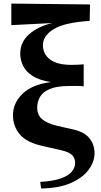

<svg xmlns="http://www.w3.org/2000/svg" viewBox="-20 -840 567 1083"><path d="M299.8 -130.9 397 -108.9Q457 -94.7 485.1 -59.3Q513.2 -23.9 513.2 23.9Q513.2 72.3 480 117.4Q446.8 162.6 379.9 192.1Q313 221.7 211.9 223.1L207 186Q282.7 181.6 325.7 165.5Q368.7 149.4 386.2 126.7Q403.8 104 403.8 80.1Q403.8 53.2 387.9 35.9Q372.1 18.6 327.1 7.8L217.8 -17.1Q128.9 -37.1 91.1 -82.8Q53.2 -128.4 53.2 -189.9Q53.2 -258.8 106.9 -311Q160.6 -363.3 267.1 -377Q201.7 -387.2 163.8 -411.6Q126 -436 110.1 -469Q94.2 -502 94.2 -537.1Q94.2 -603 144.8 -647.2Q195.3 -691.4 274.9 -710L43.9 -698.2V-819.8L487.8 -814.9L485.8 -722.2Q343.3 -712.9 282.7 -675.5Q222.2 -638.2 222.2 -585Q222.2 -534.7 262.5 -504.4Q302.7 -474.1 381.8 -474.1Q397 -474.1 417.7 -474.9Q438.5 -475.6 452.1 -477.1V-353Q434.1 -355.5 412.8 -355.2Q391.6 -355 372.1 -355Q300.8 -355 261.2 -338.1Q221.7 -321.3 205.8 -293.7Q189.9 -266.1 189.9 -232.9Q189.9 -191.9 216.6 -168.5Q243.2 -145 299.8 -130.9Z"/></svg>

Font: Source Han Serif JP Heavy
Style: Regular
Weight: 900
Designer: Ryoko NISHIZUKA  (kana & ideographs); Frank Grießhammer (Latin, Greek & Cyrillic); Wenlong ZHANG  (bopomofo); Sandoll Co
Foundry: Adobe Systems Incorporated
Version: Version 1.001;PS 1.001;hotconv 16.6.54;makeotf.lib2.5.65590